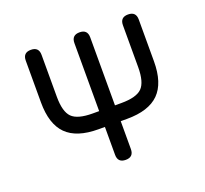

<svg xmlns="http://www.w3.org/2000/svg" viewBox="-118 -818 1024 958"><g transform="rotate(-20 394.0 -339.0)"><path d="M352 -42V-190H318Q203 -190 148.5 -244.5Q94 -299 94 -414V-636Q94 -678 136 -678Q178 -678 178 -636V-414Q178 -334 208 -304Q238 -274 318 -274H352V-635Q352 -677 394 -677Q436 -677 436 -635V-274H470Q550 -274 580 -304Q610 -334 610 -414V-636Q610 -678 652 -678Q694 -678 694 -636V-414Q694 -299 639.5 -244.5Q585 -190 470 -190H436V-42Q436 0 394 0Q352 0 352 -42Z"/></g></svg>

Font: Jura
Style: Bold
Weight: 700
Designer: Daniel Johnson, Alexei Vanyashin
Foundry: Daniel Johnson
Version: Version 5.103